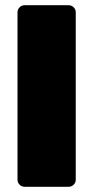

<svg xmlns="http://www.w3.org/2000/svg" viewBox="-20 -591 357 735"><path d="M47 97V-544Q47 -555 55 -563Q63 -571 74 -571H243Q254 -571 262 -563Q270 -555 270 -544V97Q270 108 262 116Q254 124 243 124H74Q63 124 55 116Q47 108 47 97Z"/></svg>

Font: Rubik
Style: Regular
Weight: 900
Designer: Hubert & Fischer
Foundry: Hubert & Fischer
Version: Version 1.100